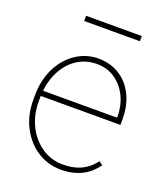

<svg xmlns="http://www.w3.org/2000/svg" viewBox="-133 -796 769 896"><g transform="rotate(20 252.0 -348.5)"><path d="M273.9 9.8C358.4 9.8 414.1 -25.4 449.2 -75.7L430.7 -88.9C387.2 -32.2 334.5 -16.1 273.9 -16.1C235.4 -16.1 200.2 -26.9 169.4 -47.9C107.4 -90.3 68.8 -165 68.8 -252.9V-281.7H464.8V-312.5C464.8 -447.3 381.3 -538.1 264.2 -538.1C223.6 -538.1 186.5 -526.9 152.8 -504.4C85.9 -459.5 42.5 -377.4 42.5 -274.4V-252.9C42.5 -201.7 52.7 -156.7 73.7 -117.2C114.7 -38.1 188.5 9.8 273.9 9.8ZM139.6 -705.6V-679.7H416.5V-705.6ZM264.2 -511.7C299.8 -511.7 330.6 -502.4 356.4 -484.4C408.7 -447.8 438.5 -385.3 438.5 -314.5V-308.1H70.8C82.5 -423.3 157.7 -511.7 264.2 -511.7Z"/></g></svg>

Font: Vazirmatn Thin
Style: Regular
Weight: 100
Designer: Saber Rastikerdar
Foundry: Saber Rastikerdar
Version: Version 33.003